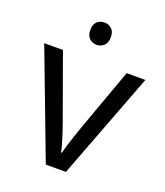

<svg xmlns="http://www.w3.org/2000/svg" viewBox="-134 -816 777 906"><g transform="rotate(20 254.0 -362.5)"><path d="M235 -725Q255 -725 270.5 -711.5Q286 -698 286 -669Q286 -641 270.5 -627Q255 -613 235 -613Q213 -613 198 -627Q183 -641 183 -669Q183 -698 198 -711.5Q213 -725 235 -725ZM203 0 0 -536H94L208 -220Q216 -198 225 -171Q234 -144 241 -119.5Q248 -95 251 -78H255Q259 -95 266.5 -120Q274 -145 283.5 -172Q293 -199 300 -220L414 -536H508L304 0Z"/></g></svg>

Font: eng115
Style: Regular
Weight: 400
Designer: Monotype Design Team
Foundry: Monotype Imaging Inc.
Version: Version 2.013